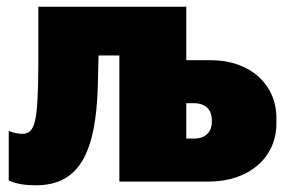

<svg xmlns="http://www.w3.org/2000/svg" viewBox="-20 -540 860 571"><path d="M87 11C211 11 266 -78 271 -289L273 -375H335V0H601C723 0 802 -74 802 -172V-189C802 -288 725 -361 607 -361H534V-520H94V-349C93 -178 85 -142 46 -142C39 -142 20 -144 6 -151V-3C32 8 56 11 87 11ZM534 -128V-233H558C593 -233 610 -211 610 -184V-177C610 -150 593 -128 558 -128Z"/></svg>

Font: Fixel Text Black
Style: Regular
Weight: 900
Width: 4
Designer: AlfaBravo + MacPaw
Foundry: Kyrylo Tkachov, Marchela Mozhyna, Serhii Makarenko, Maria Weinstein, Zakhar Kryvoshyya
Version: Version 1.211